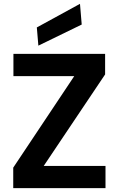

<svg xmlns="http://www.w3.org/2000/svg" viewBox="-20 -981 618 1001"><path d="M49 0V-107L367 -584H50V-700H528V-593L208 -116H530V0ZM180 -743 172 -838 397 -961 406 -853Z"/></svg>

Font: DM Sans 18pt ExtraBold
Style: Regular
Weight: 800
Designer: Colophon Foundry, Jonny Pinhorn
Foundry: Colophon Foundry
Version: Version 4.004;gftools[0.9.30]